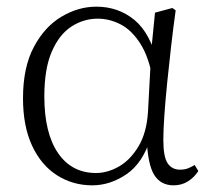

<svg xmlns="http://www.w3.org/2000/svg" viewBox="-20 -542 639 576"><path d="M257 14Q198 14 150.5 -16.5Q103 -47 76 -105.5Q49 -164 49 -247Q49 -340 81.5 -401Q114 -462 164.5 -492Q215 -522 269 -522Q335 -522 383.5 -482Q432 -442 454 -349H462L440 -296Q428 -368 402 -409.5Q376 -451 342.5 -468.5Q309 -486 273 -486Q231 -486 194.5 -462.5Q158 -439 135.5 -387.5Q113 -336 113 -253Q113 -143 154 -83Q195 -23 268 -23Q302 -23 336 -42Q370 -61 395 -102Q420 -143 424 -207L434 -393L445 -504L497 -518L507 -511Q500 -461 493.5 -404.5Q487 -348 481.5 -293.5Q476 -239 473 -194.5Q470 -150 470 -123Q470 -71 483 -52Q496 -33 520 -33Q534 -33 544 -37Q554 -41 564 -47L575 -29Q563 -10 544 2Q525 14 501 14Q462 14 442.5 -17.5Q423 -49 420 -128H432Q408 -52 359 -19Q310 14 257 14Z"/></svg>

Font: Source Han Serif JP VF
Style: Regular
Weight: 250
Designer: Ryoko NISHIZUKA 西塚涼子 (kana & ideographs); Frank Grießhammer (Latin, Greek & Cyrillic); Wenlong ZHANG 张文龙 (bopomofo); San
Foundry: Adobe
Version: Version 2.001;hotconv 1.1.0;makeotfexe 2.6.0